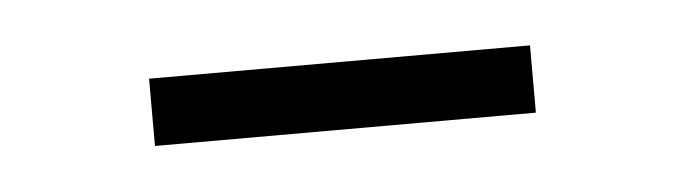

<svg xmlns="http://www.w3.org/2000/svg" viewBox="-23 -717 422 118"><g transform="rotate(-5 188.0 -658.0)"><path d="M70 -679H305V-637.5H70Z"/></g></svg>

Font: Big Shoulders Display Thin Medium
Style: Regular
Weight: 500
Version: Version 2.002